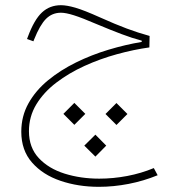

<svg xmlns="http://www.w3.org/2000/svg" viewBox="-20 -390 729 735"><path d="M213.4 -370.1Q235.4 -370.1 268.3 -360.6Q301.3 -351.1 363.3 -323.2Q421.9 -296.9 465.1 -280.8Q508.3 -264.6 552.7 -252.4L551.8 -208.5Q492.2 -200.2 428 -182.6Q363.8 -165 303.7 -137.7Q243.7 -110.4 195.6 -73.7Q147.5 -37.1 119.1 9.5Q90.8 56.2 90.8 112.3Q90.8 174.8 128.4 215.1Q166 255.4 227.5 274.7Q289.1 293.9 359.9 293.9Q413.1 293.9 467 283.7Q521 273.4 568.8 253.4L583.5 280.8Q530.3 302.7 472.4 314Q414.6 325.2 358.4 325.2Q279.3 325.2 211.7 302.2Q144 279.3 102.8 232.4Q61.5 185.5 61.5 114.3Q61.5 54.7 89.1 5.4Q116.7 -43.9 164.1 -82.8Q211.4 -121.6 271 -150.9Q330.6 -180.2 395.5 -199.7Q460.4 -219.2 522.5 -229.5V-234.4Q485.8 -244.1 445.1 -259.5Q404.3 -274.9 350.6 -297.4Q293.9 -321.8 262.9 -331.5Q231.9 -341.3 213.4 -341.3Q179.7 -341.3 156.2 -317.9Q132.8 -294.4 110.8 -239.3L107.9 -231.9L83.5 -240.7L86.4 -248.5Q110.8 -314.5 140.6 -342.3Q170.4 -370.1 213.4 -370.1ZM222.7 45.9 264.6 3.9 306.6 45.9 264.6 87.9ZM383.8 46.4 425.8 4.4 467.8 46.4 425.8 88.4ZM302.7 167.5 345.2 125.5 386.7 167.5 345.2 209.5Z"/></svg>

Font: Estedad-FD Thin
Style: Regular
Weight: 100
Designer: Amin Abedi
Version: Version 7.3